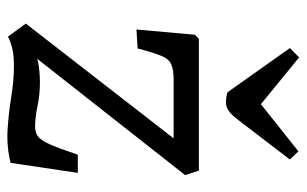

<svg xmlns="http://www.w3.org/2000/svg" viewBox="-174 -642 826 517"><g transform="rotate(90 238.5 -384.0)"><path d="M85 -507H440L452 -470L139 -72Q155 -76 171 -77.5Q187 -79 203 -79Q235 -79 266 -72.5Q297 -66 322 -66Q337 -66 347.5 -73.5Q358 -81 369 -105.5Q380 -130 397 -181H446L419 0Q374 11 328.5 8Q283 5 240 -2Q197 -9 158 -9Q129 -9 111 -4.5Q93 0 79 7L44 -41L353 -439H194Q168 -439 153.5 -432.5Q139 -426 130.5 -405Q122 -384 111 -342L60 -339L74 -496ZM110 -752 135 -777 261 -674 388 -775 410 -752 302 -611Q289 -594 278.5 -587Q268 -580 257 -580Q241 -580 229 -584Z"/></g></svg>

Font: Literata 12pt
Style: Italic
Weight: 400
Italic angle: -2°
Designer: Latin by Veronika Burian and Jose Scaglione. Greek by Irene Vlachou. Cyrillic by Vera Evstafieva
Foundry: TypeTogether
Version: Version 3.002